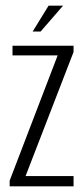

<svg xmlns="http://www.w3.org/2000/svg" viewBox="-20 -656 295 676"><path d="M14 0V-20L183 -461H24V-495H239V-473L70 -36H239V0ZM95 -545 151 -636H202L123 -545Z"/></svg>

Font: Alumni Sans Thin Light
Style: Regular
Weight: 300
Version: Version 1.018